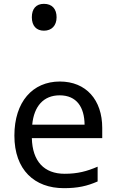

<svg xmlns="http://www.w3.org/2000/svg" viewBox="-20 -971 604 1001"><path d="M209 -811C249 -811 275 -837 275 -881C275 -924 252 -951 209 -951C168 -951 146 -925 146 -881C146 -836 170 -811 209 -811ZM292 -546C150 -546 55 -440 55 -264C55 -85 160 10 313 10C386 10 434 -1 489 -25V-102C433 -78 385 -65 317 -65C210 -65 149 -130 146 -251H513V-304C513 -450 429 -546 292 -546ZM291 -474C380 -474 420 -412 421 -321H148C157 -417 207 -474 291 -474Z"/></svg>

Font: Noto Sans Tifinagh Agraw Imazighen
Style: Regular
Weight: 400
Designer: JamraPatel
Foundry: JamraPatel LLC
Version: Version 2.006